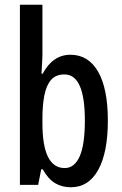

<svg xmlns="http://www.w3.org/2000/svg" viewBox="-20 -780 513 810"><path d="M159 -551Q159 -535 157.5 -514Q156 -493 155 -469H160Q203 -549 277 -549Q353 -549 394 -477.5Q435 -406 435 -271Q435 -137 394.5 -63.5Q354 10 279 10Q241 10 212 -7.5Q183 -25 160 -66H154L141 0H64V-760H159ZM252 -466Q215 -466 195 -442.5Q175 -419 167 -377Q159 -335 159 -281V-260Q159 -71 253 -71Q294 -71 316 -120Q338 -169 338 -272Q338 -466 252 -466Z"/></svg>

Font: Noto Sans Tamil ExtraCondensed Medium
Style: Regular
Weight: 500
Width: 2
Designer: Jelle Bosma - Monotype Design Team
Foundry: Monotype Imaging Inc.
Version: Version 2.004; ttfautohint (v1.8.4.7-5d5b)